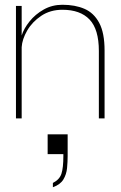

<svg xmlns="http://www.w3.org/2000/svg" viewBox="-20 -497 506 806"><path d="M47 0V-472H71V-348Q80 -377 104 -407Q128 -437 163.5 -457Q199 -477 242 -477Q295 -477 334.5 -460Q374 -443 396.5 -401Q419 -359 419 -285V0H395V-283Q395 -374 356 -415Q317 -456 242 -456Q191 -456 153 -430.5Q115 -405 94 -368.5Q73 -332 71 -299V0ZM202 289V271Q230 257 238 232Q246 207 246 158V150H180V67H264V158Q264 182 261.5 208.5Q259 235 246 256.5Q233 278 202 289Z"/></svg>

Font: Lil Grotesk Thin
Style: Regular
Weight: 100
Designer: Bastien Sozeau
Foundry: NBR — Bastien Sozeau
Version: Version 3.003; ttfautohint (v1.8.4.7-5d5b);gftools[0.9.33]